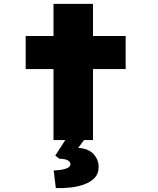

<svg xmlns="http://www.w3.org/2000/svg" viewBox="-20 -720 814 987"><path d="M255 0V-700H458V0ZM112 -365V-535H626V-365ZM267 247 256 156Q274 156 294 153Q314 150 328 143Q342 136 342 125Q342 115 334.5 108.5Q327 102 314.5 99Q302 96 285 96L264 80L331 -24H430L382 40Q436 44 461.5 72.5Q487 101 487 139Q487 173 466.5 194.5Q446 216 412.5 228Q379 240 341 244Q303 248 267 247Z"/></svg>

Font: Lexend Zetta Black
Style: Regular
Weight: 900
Designer: Bonnie Shaver-Troup, Thomas Jockin
Foundry: Lexend
Version: Version 1.007